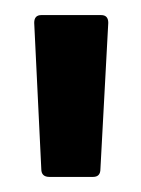

<svg xmlns="http://www.w3.org/2000/svg" viewBox="-20 -718 185 252"><path d="M102.1 -485.8H44.9Q34.2 -485.8 34.2 -496.1L24.9 -688Q24.9 -698.2 34.2 -698.2H112.8Q122.1 -698.2 122.1 -688L111.8 -496.1Q111.8 -485.8 102.1 -485.8Z"/></svg>

Font: Gruenseis Font Medium
Style: Regular
Weight: 500
Designer: Jeremy Tribby
Foundry: Tribby Type
Version: Version 1.408;Glyphs 3.1.2 (3151)